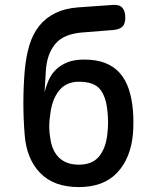

<svg xmlns="http://www.w3.org/2000/svg" viewBox="-20 -750 640 780"><path d="M439 -628 313 -618Q277 -615 250 -604Q223 -593 205.5 -572.5Q188 -552 178 -524Q168 -496 166 -458L161 -375Q167 -400 177.5 -424Q188 -448 206.5 -466.5Q225 -485 253 -496.5Q281 -508 322 -508Q372 -508 407.5 -494Q443 -480 466.5 -453.5Q490 -427 503 -388.5Q516 -350 520 -302Q522 -278 522 -253.5Q522 -229 520 -205Q511 -107 456 -48.5Q401 10 300 10Q198 10 142.5 -48Q87 -106 80 -205Q75 -268 75 -331.5Q75 -395 80 -458Q85 -518 99 -565Q113 -612 139.5 -645Q166 -678 205 -697Q244 -716 297 -720L439 -730Q465 -732 477 -718.5Q489 -705 489 -679Q489 -653 477 -641.5Q465 -630 439 -628ZM300 -81Q355 -81 382.5 -114.5Q410 -148 416 -205Q419 -229 419 -253.5Q419 -278 416 -302Q410 -360 385 -389Q360 -418 300 -418Q273 -418 252.5 -408Q232 -398 218 -379.5Q204 -361 195.5 -337Q187 -313 184 -284Q180 -260 180 -237Q180 -214 184 -190Q191 -137 220.5 -109Q250 -81 300 -81Z"/></svg>

Font: Maple Mono NL Medium
Style: Regular
Weight: 500
Monospace: yes
Designer: subframe7536
Version: Version 7.000